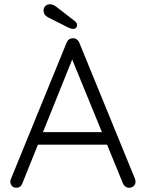

<svg xmlns="http://www.w3.org/2000/svg" viewBox="-20 -883 687 904"><path d="M328 -623 85 -19Q81 -9 74 -4Q67 1 58 1Q44 1 37 -6.5Q30 -14 29 -25Q28 -30 30 -37L294 -683Q299 -694 306.5 -698.5Q314 -703 324 -703Q334 -703 341.5 -697.5Q349 -692 353 -683L616 -40Q618 -34 618 -28Q618 -14 609 -6.5Q600 1 588 1Q578 1 570.5 -4.5Q563 -10 559 -19L310 -627ZM143 -202 168 -261H478L490 -202ZM324 -747Q318 -747 313 -749Q308 -751 302 -753L205 -802Q185 -813 185 -833Q185 -846 193.5 -854.5Q202 -863 215 -863Q224 -863 231.5 -859.5Q239 -856 244 -852L333 -783Q338 -779 340.5 -774.5Q343 -770 343 -765Q343 -758 338.5 -752.5Q334 -747 324 -747Z"/></svg>

Font: zvoove
Style: Regular
Weight: 400
Designer: Vernon Adams (Nunito) & Andrew Paglinawan (Quicksand)
Foundry: zvoove
Version: Version 3.006